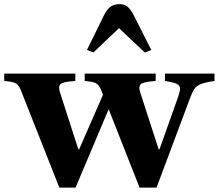

<svg xmlns="http://www.w3.org/2000/svg" viewBox="-34 -870 1026 901"><path d="M621 10.5 440.5 -447.5Q430.5 -471 417 -479Q403.5 -487 363.5 -490V-524.5H696.5V-490Q642.5 -486.5 628.5 -476.2Q614.5 -466 624 -436.5L710.5 -169.5H714.5L801.5 -414.5Q805.5 -426.5 808.2 -436.2Q811 -446 811 -453Q811 -469 795.5 -476.5Q780 -484 740 -490V-524.5H972.5V-490Q930.5 -484 909.5 -475.8Q888.5 -467.5 878.8 -453.2Q869 -439 859.5 -414L700.5 10.5ZM244.5 10.5 63.5 -447.5Q54 -471 40 -479Q26 -487 -14 -490V-524.5H319.5V-490Q283.5 -488 265.8 -483Q248 -478 244.8 -467.2Q241.5 -456.5 247.5 -436.5L333.5 -169.5H337.5L470 -472.5L522 -466.5L320.5 10.5ZM404 -623.5 374 -635.5 456 -802.5Q469 -827.5 485.5 -839Q502 -850.5 526 -850.5Q549 -850.5 563.2 -839.5Q577.5 -828.5 591.5 -802.5L676 -635.5L645.5 -623.5L524.5 -738Z"/></svg>

Font: Libre Caslon Text
Style: Regular
Weight: 400
Designer: Pablo Impallari, Rodrigo Fuenzalida, Katja Schimmel
Foundry: Pablo Impallari, Rodrigo Fuenzalida
Version: Version 2.000